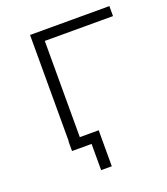

<svg xmlns="http://www.w3.org/2000/svg" viewBox="-121 -608 707 812"><g transform="rotate(-20 232.5 -202.0)"><path d="M465 -477H158V-44H243V118H195V0H107V-44H108V-522H465Z"/></g></svg>

Font: mBank Light
Style: Regular
Weight: 300
Designer: Julieta Ulanovsky
Foundry: Julieta Ulanovsky
Version: Version 7.200;PS 007.200;hotconv 1.0.88;makeotf.lib2.5.64775